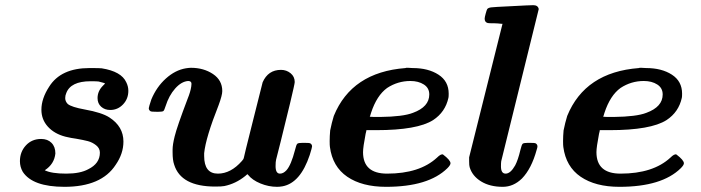

<svg xmlns="http://www.w3.org/2000/svg" viewBox="-20 -714 2708 742"><path d="M153 -56Q179 -43 236 -43Q290 -43 321 -60Q366 -82 366 -124Q366 -141 351.5 -152.5Q337 -164 320 -168.5Q303 -173 274 -178Q266 -179 255 -181Q244 -183 238.5 -184.5Q233 -186 232 -186Q190 -197 165 -224.5Q140 -252 140 -290Q140 -333 170 -379Q215 -451 326 -451Q366 -451 373 -450Q449 -438 468 -396Q476 -380 476 -363Q476 -332 455.5 -310.5Q435 -289 406 -289Q385 -289 371 -301.5Q357 -314 357 -335Q357 -362 378 -383L386 -391Q386 -393 361 -399Q355 -400 330 -400Q253 -400 236 -354Q232 -345 232 -335Q232 -322 242 -312Q257 -300 307 -291Q374 -279 403 -260Q457 -225 457 -167Q457 -120 427 -77Q372 8 229 8Q106 8 68 -50Q57 -69 57 -91Q57 -127 80 -152Q103 -177 139 -177Q164 -177 179 -162Q194 -147 194 -121Q190 -80 153 -56Z M1066 -444Q1087 -444 1103 -431Q1119 -418 1119 -397Q1119 -390 1101 -315Q1083 -240 1065 -168L1047 -97Q1045 -89 1045 -72Q1045 -43 1062 -43Q1075 -43 1087 -56Q1105 -76 1120 -134Q1125 -155 1129 -158.5Q1133 -162 1150 -162H1155Q1176 -162 1179 -160Q1186 -156 1186 -148Q1186 -144 1177 -115Q1141 -7 1072 6Q1060 8 1051 8Q1018 8 986.5 -5Q955 -18 939 -38L936 -41L928 -34Q891 -4 847 5Q837 7 812 7Q679 7 653 -78Q647 -95 647 -125V-136Q647 -155 655 -187Q664 -224 705 -332Q716 -359 719 -379Q720 -384 720 -390Q720 -401 707 -401Q681 -399 657 -372Q633 -345 620 -304Q615 -288 611.5 -285Q608 -282 592 -282H586Q565 -282 562 -284Q555 -288 555 -296Q555 -300 565 -330Q585 -378 621 -410.5Q657 -443 698 -450Q710 -452 718 -452Q767 -452 803 -428Q839 -404 839 -362Q839 -346 825 -308Q775 -182 769 -122V-111Q769 -43 822 -43Q872 -43 915 -92Q922 -100 922 -103Q922 -106 957.5 -247Q993 -388 995 -396Q1016 -444 1066 -444Z M1383 -126Q1383 -43 1476 -43Q1602 -43 1669 -105Q1684 -120 1692 -117Q1721 -95 1721 -83Q1721 -76 1709 -64Q1636 8 1472 8Q1379 8 1322 -31Q1265 -70 1255 -146Q1254 -152 1254 -169Q1254 -188 1256 -210Q1262 -240 1270 -266Q1339 -435 1547 -451L1550 -452Q1554 -452 1557 -452Q1559 -452 1565.5 -451.5Q1572 -451 1575 -451Q1635 -451 1674.5 -425.5Q1714 -400 1714 -352Q1714 -340 1713 -336Q1701 -281 1654 -250Q1593 -211 1434 -211H1396Q1396 -208 1393 -197Q1383 -145 1383 -126ZM1639 -349Q1639 -374 1618 -387.5Q1597 -401 1566 -401Q1517 -401 1476 -374Q1436 -345 1414 -278Q1410 -264 1409 -263Q1409 -262 1449 -262Q1538 -263 1576 -278Q1639 -301 1639 -349Z M2041 -694Q2059 -694 2062 -679L1917 -91Q1916 -85 1916 -71Q1916 -43 1934 -43Q1953 -43 1971 -75Q1982 -96 1991 -134Q1996 -155 2000 -158.5Q2004 -162 2021 -162H2026Q2047 -162 2050 -160Q2057 -156 2057 -148Q2057 -144 2054 -135Q2034 -62 1997 -24Q1964 8 1923 8Q1873 8 1839 -13Q1805 -34 1795 -68Q1793 -74 1793 -91V-106L1922 -622H1918Q1917 -622 1913 -622.5Q1909 -623 1902.5 -623.5Q1896 -624 1891 -624Q1886 -624 1880 -624Q1874 -624 1870 -624.5Q1866 -625 1865 -625Q1853 -628 1853 -642Q1853 -647 1857 -661.5Q1861 -676 1863 -679Q1867 -684 1878 -685.5Q1889 -687 1954 -690Q2027 -694 2041 -694Z M2285 -126Q2285 -43 2378 -43Q2504 -43 2571 -105Q2586 -120 2594 -117Q2623 -95 2623 -83Q2623 -76 2611 -64Q2538 8 2374 8Q2281 8 2224 -31Q2167 -70 2157 -146Q2156 -152 2156 -169Q2156 -188 2158 -210Q2164 -240 2172 -266Q2241 -435 2449 -451L2452 -452Q2456 -452 2459 -452Q2461 -452 2467.5 -451.5Q2474 -451 2477 -451Q2537 -451 2576.5 -425.5Q2616 -400 2616 -352Q2616 -340 2615 -336Q2603 -281 2556 -250Q2495 -211 2336 -211H2298Q2298 -208 2295 -197Q2285 -145 2285 -126ZM2541 -349Q2541 -374 2520 -387.5Q2499 -401 2468 -401Q2419 -401 2378 -374Q2338 -345 2316 -278Q2312 -264 2311 -263Q2311 -262 2351 -262Q2440 -263 2478 -278Q2541 -301 2541 -349Z"/></svg>

Font: MathJax_Math
Style: Bold Italic
Weight: 700
Version: Version 1.1